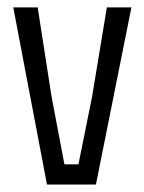

<svg xmlns="http://www.w3.org/2000/svg" viewBox="-20 -495 387 515"><path d="M237.3 0H106L15.6 -475.1H81.1L118.2 -236.3L152.8 -54.2H190.4L227.1 -236.3L266.6 -475.1H332.5Z"/></svg>

Font: Agdasima
Style: Regular
Weight: 400
Width: 3
Designer: The DocRepair Project, Patric King
Foundry: Google
Version: Version 2.002